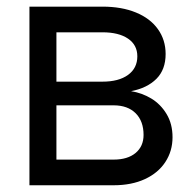

<svg xmlns="http://www.w3.org/2000/svg" viewBox="-20 -550 574 570"><path d="M67.4 -530.3H284.2Q341.3 -530.3 383.5 -512.9Q425.8 -495.6 448.7 -463.6Q471.7 -431.6 471.7 -389.6Q471.7 -343.3 444.3 -315.9Q417 -288.6 369.1 -279.3Q400.9 -274.4 429 -257.6Q457 -240.7 474.6 -211.4Q492.2 -182.1 492.2 -142.6Q492.2 -101.6 470.9 -69.1Q449.7 -36.6 410.2 -18.3Q370.6 0 317.4 0H67.4ZM406.2 -149.4Q406.2 -190.4 382.6 -213.9Q358.9 -237.3 317.4 -237.3H147.5V-76.2H317.4Q358.9 -76.2 382.6 -95.9Q406.2 -115.7 406.2 -149.4ZM387.7 -382.8Q387.7 -416.5 360.1 -435.3Q332.5 -454.1 284.2 -454.1H147.5V-307.6H284.2Q332.5 -307.6 360.1 -327.6Q387.7 -347.7 387.7 -382.8Z"/></svg>

Font: Pretendard Std
Style: Regular
Weight: 400
Designer: Base glyphs from Inter by Rasmus Andersson; Hangeul glyphs from Noto Sans CJK(Source Han Sans) by Jang Soo-young and Kan
Foundry: Kil Hyung-jin
Version: Version 1.309